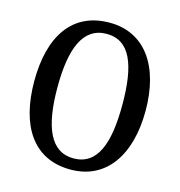

<svg xmlns="http://www.w3.org/2000/svg" viewBox="-108 -822 871 928"><g transform="rotate(15 327.0 -357.5)"><path d="M327 10C506 10 605 -137 605 -358C605 -580 506 -725 328 -725C139 -725 48 -580 48 -359C48 -137 139 10 327 10ZM327 -46C211 -46 164 -162 164 -358C164 -555 211 -669 328 -669C446 -669 489 -555 489 -358C489 -162 446 -46 327 -46Z"/></g></svg>

Font: Noto Serif Bengali Condensed Medium
Style: Regular
Weight: 500
Width: 3
Designer: Juan Bruce, Universal Thirst, Indian Type Foundry and the Monotype Design Team.
Foundry: Monotype Imaging Inc.
Version: Version 2.003